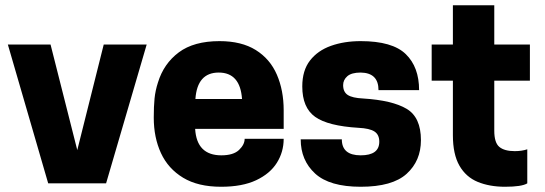

<svg xmlns="http://www.w3.org/2000/svg" viewBox="-20 -700 2080 733"><path d="M385 0H164L10 -530H173L275 -127L376 -530H540Z M824 13Q736 13 679 -21.5Q622 -56 594.5 -115.5Q567 -175 567 -251Q567 -294 570 -324Q573 -354 583 -385Q605 -457 662.5 -500Q720 -543 818 -543Q902 -543 956.5 -509Q1011 -475 1037 -415Q1063 -355 1063 -279V-208H725Q731 -107 825 -107Q871 -107 892.5 -127.5Q914 -148 914 -170H1063Q1063 -120 1037 -78.5Q1011 -37 958 -12Q905 13 824 13ZM904 -322Q897 -423 815 -423Q733 -423 726 -322Z M1357 13Q1238 13 1183 -37.5Q1128 -88 1128 -168H1285Q1285 -107 1357 -107Q1428 -107 1428 -159Q1428 -186 1409.5 -198Q1391 -210 1349 -212Q1232 -219 1183 -254Q1134 -289 1134 -370Q1134 -431 1163.5 -469Q1193 -507 1243.5 -525Q1294 -543 1357 -543Q1478 -543 1529 -493.5Q1580 -444 1580 -356H1425Q1425 -422 1357 -423Q1322 -423 1306 -409Q1290 -395 1290 -375Q1290 -349 1307.5 -337.5Q1325 -326 1366 -324Q1478 -317 1532.5 -284.5Q1587 -252 1587 -165Q1587 -86 1532.5 -36.5Q1478 13 1357 13Z M1908 13Q1849 13 1804 -5.5Q1759 -24 1734 -67.5Q1709 -111 1709 -184V-392H1628V-530H1709V-680H1867V-530H2003V-392H1867V-201Q1867 -155 1886.5 -139Q1906 -123 1945 -123Q1972 -123 1993 -130V0Q1972 13 1908 13Z"/></svg>

Font: Tanohe Sans
Style: Bold
Weight: 700
Designer: Village Type and Design LLC & Cristiano Sobral
Foundry: Cooper Hewitt Smithsonian Design Museum
Version: Version 1.00;September 29, 2021;FontCreator 13.0.0.2655 64-b